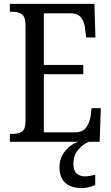

<svg xmlns="http://www.w3.org/2000/svg" viewBox="-20 -734 576 994"><path d="M31 0V-41H47Q76 -41 94 -53Q112 -65 112 -108V-601Q112 -648 93 -660.5Q74 -673 47 -673H31V-714H469L474 -540H426L421 -582Q419 -615 402 -640Q385 -665 346 -665H207V-398H411V-350H207V-49H367Q408 -49 426 -74Q444 -99 449 -132L454 -174H502L496 0ZM406 240Q350 240 319 213.5Q288 187 288 130Q288 83 318.5 46.5Q349 10 388 0H440Q413 10 386.5 39Q360 68 360 115Q360 149 377 164Q394 179 419 179Q440 179 473 171V224Q459 231 439 235.5Q419 240 406 240Z"/></svg>

Font: Noto Serif Myanmar Cond
Style: Regular
Weight: 400
Width: 3
Designer: Ben Mitchell and the Monotype Design Team
Foundry: Monotype Imaging Inc.
Version: Version 2.106; ttfautohint (v1.8.4.7-5d5b)